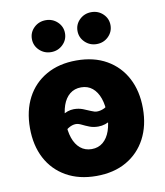

<svg xmlns="http://www.w3.org/2000/svg" viewBox="-86 -836 788 917"><g transform="rotate(-10 308.0 -377.5)"><path d="M308.1 10.3Q223.6 10.3 161.9 -24.9Q100.1 -60.1 67.1 -123Q34.2 -186 34.2 -269.5Q34.2 -353.5 67.1 -416.5Q100.1 -479.5 161.9 -514.6Q223.6 -549.8 308.1 -549.8Q393.1 -549.8 454.3 -514.6Q515.6 -479.5 548.8 -416.5Q582 -353.5 582 -269.5Q582 -186 548.8 -123Q515.6 -60.1 454.3 -24.9Q393.1 10.3 308.1 10.3ZM308.1 -120.1Q340.3 -120.1 362.8 -138.9Q385.3 -157.7 397 -191.4Q408.7 -225.1 408.7 -270Q408.7 -315.4 397 -348.9Q385.3 -382.3 362.8 -400.9Q340.3 -419.4 308.1 -419.4Q275.9 -419.4 253.2 -400.9Q230.5 -382.3 219 -349.1Q207.5 -315.9 207.5 -270Q207.5 -225.1 219 -191.4Q230.5 -157.7 253.2 -138.9Q275.9 -120.1 308.1 -120.1ZM173.8 -198.2 128.4 -233.4Q165.5 -281.7 195.6 -302.2Q225.6 -322.8 255.9 -322.8Q279.3 -322.8 299.3 -315.2Q319.3 -307.6 335.7 -300Q352.1 -292.5 363.8 -292.5Q382.3 -292.5 401.1 -302Q419.9 -311.5 440.9 -344.2L486.8 -313Q452.1 -262.2 422.1 -241.5Q392.1 -220.7 357.4 -220.7Q333.5 -220.7 314.5 -228.3Q295.4 -235.8 280.3 -243.4Q265.1 -251 252.9 -251Q234.9 -251 215.3 -238.5Q195.8 -226.1 173.8 -198.2ZM418.5 -609.9Q385.3 -609.9 361.8 -632.6Q338.4 -655.3 338.4 -687.5Q338.4 -719.7 361.8 -742.2Q385.3 -764.6 418.5 -764.6Q452.1 -764.6 475.3 -742.2Q498.5 -719.7 498.5 -687.5Q498.5 -655.3 475.3 -632.6Q452.1 -609.9 418.5 -609.9ZM197.8 -609.9Q164.1 -609.9 140.6 -632.6Q117.2 -655.3 117.2 -687.5Q117.2 -719.7 140.6 -742.2Q164.1 -764.6 197.8 -764.6Q231 -764.6 254.4 -742.2Q277.8 -719.7 277.8 -687.5Q277.8 -655.3 254.4 -632.6Q231 -609.9 197.8 -609.9Z"/></g></svg>

Font: Inter 16pt ExtraBold
Style: Regular
Weight: 800
Version: Version 4.001;git-66647c0bb